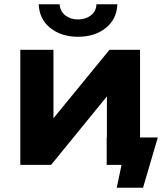

<svg xmlns="http://www.w3.org/2000/svg" viewBox="-20 -771 777 898"><path d="M75 0V-538H230V-218L492 -538H635V0H480V-320L219 0ZM345 -599Q267 -599 215.5 -640Q164 -681 161 -751H259Q261 -718 285.5 -699Q310 -680 345 -680Q380 -680 405 -699Q430 -718 431 -751H529Q526 -681 474.5 -640Q423 -599 345 -599ZM526 107 556 -36 652 0H479V-128H718L649 107Z"/></svg>

Font: MOST Montserrat
Style: Bold
Weight: 700
Designer: Julieta Ulanovsky
Foundry: Julieta Ulanovsky
Version: Version 8.000;March 11, 2024;FontCreator 15.0.0.2926 64-bit